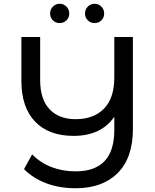

<svg xmlns="http://www.w3.org/2000/svg" viewBox="-20 -897 827 1023"><path d="M688 -700H589V-485C589 -411 570.7 -355.3 534 -318C497.3 -280.7 447 -262 383 -262C323.7 -262 277.3 -279.7 244 -315C210.7 -350.3 194 -402 194 -470V-700H94V-466C94 -372 118.3 -299.7 167 -249C215.7 -198.3 284 -173 372 -173C470 -173 542.3 -207 589 -275V-204C589 -57.3 520.3 16 383 16C289.7 16 212.3 -14 151 -74L108 4C140 36.7 179.5 61.8 226.5 79.5C273.5 97.2 325.7 106 383 106C478.3 106 553 79 607 25C661 -29 688 -106.7 688 -208ZM262 -788.5C272 -778.8 284 -774 298 -774C312 -774 324 -778.8 334 -788.5C344 -798.2 349 -810.3 349 -825C349 -839.7 344 -852 334 -862C324 -872 312 -877 298 -877C284 -877 272 -872 262 -862C252 -852 247 -839.7 247 -825C247 -810.3 252 -798.2 262 -788.5ZM448 -788.5C458 -778.8 470 -774 484 -774C498 -774 510 -778.8 520 -788.5C530 -798.2 535 -810.3 535 -825C535 -839.7 530 -852 520 -862C510 -872 498 -877 484 -877C470 -877 458 -872 448 -862C438 -852 433 -839.7 433 -825C433 -810.3 438 -798.2 448 -788.5Z"/></svg>

Font: ICO Headline
Style: Regular
Weight: 500
Designer: Julieta Ulanovsky
Foundry: Julieta Ulanovsky
Version: Version 7.200